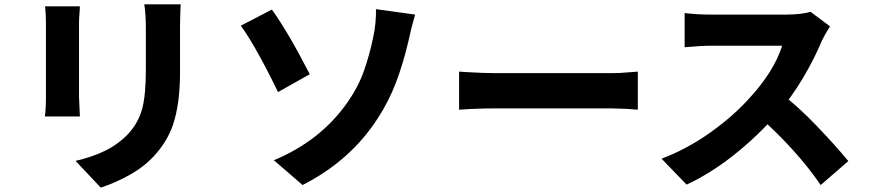

<svg xmlns="http://www.w3.org/2000/svg" viewBox="-20 -801 3990 882"><path d="M809 -760Q807 -712 807 -677V-469Q807 -325 775 -229Q749 -151 687 -84Q641 -34 575.5 2.5Q510 39 443 61L327 -62Q406 -80 465 -109.5Q524 -139 569 -186Q617 -239 633.5 -302.5Q650 -366 650 -479V-677Q650 -732 643 -781H810ZM345 -737Q343 -715 343 -695V-658V-599V-530V-460V-398V-356Q343 -345 345 -311L347 -266H186Q191 -298 191 -357V-399V-461V-531V-599V-658V-695Q191 -740 187 -772H347Z M1577 -332Q1626 -402 1652 -476Q1678 -550 1694 -628Q1702 -663 1705 -699.5Q1708 -736 1707 -759L1887 -734Q1870 -677 1855 -607Q1832 -509 1799 -422Q1766 -335 1715 -257Q1590 -63 1370 49L1238 -65Q1453 -154 1577 -332ZM1403 -460 1257 -378Q1215 -466 1168 -551Q1121 -636 1086 -683L1229 -757Q1305 -651 1403 -460Z M2119 -470Q2201 -465 2256 -465H2492H2582H2666H2738H2790Q2826 -465 2857 -468L2910 -472V-297L2857 -301Q2809 -303 2790 -303H2581H2491H2402H2321H2256Q2169 -303 2089 -297V-472Z M3755 -613Q3722 -533 3669.5 -444Q3617 -355 3553 -282Q3463 -178 3354.5 -91.5Q3246 -5 3134 47L3019 -72Q3136 -116 3244 -193Q3352 -270 3428 -356Q3480 -413 3517.5 -473Q3555 -533 3573 -591H3538H3480H3412H3343H3285H3248Q3202 -591 3125 -584V-741Q3181 -734 3248 -734H3290H3352H3423H3494H3554H3591Q3626 -734 3656 -737.5Q3686 -741 3703 -747L3793 -680Q3772 -648 3755 -613ZM3877 -61 3750 49Q3640 -112 3462 -270L3566 -373Q3644 -314 3730 -224.5Q3816 -135 3877 -61Z"/></svg>

Font: Merged Yaku Han JP ExtraBold
Style: Regular
Weight: 800
Designer: Ryoko NISHIZUKA 西塚涼子 (kana, bopomofo & ideographs); Paul D. Hunt (Latin, Greek & Cyrillic); Sandoll Communications 산돌커뮤니
Foundry: Adobe
Version: Version 2.004